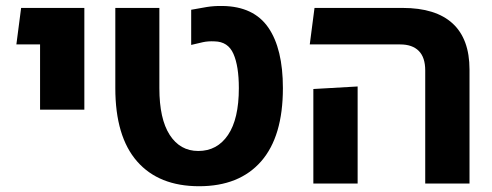

<svg xmlns="http://www.w3.org/2000/svg" viewBox="-20 -630 1690 659"><path d="M117.5 -253.5V-602.8H269.5V-253.5ZM36.2 -477.5 52.5 -602.8H202.8V-477.5Z M663.5 9.2Q525.2 9.2 450.5 -76.1Q375.8 -161.5 375.8 -327.5V-602.8H527V-327.5Q527 -221.8 562.6 -166.8Q598.2 -111.8 660.5 -111.8Q725.5 -111.8 762.6 -166.8Q799.8 -221.8 799.8 -327.5Q799.8 -403.2 781.2 -445.2Q762.8 -487.2 716.5 -488Q694.8 -489.2 676.4 -485.2Q658 -481.2 636.2 -475.8V-596.5Q665 -602 690 -606Q715 -610 743.8 -609.5Q850.8 -608 900.9 -535.4Q951 -462.8 951 -327.5Q951 -161.5 876.2 -76.1Q801.5 9.2 663.5 9.2Z M1439.5 0V-388.2Q1439.5 -433 1417.4 -455.2Q1395.2 -477.5 1353.8 -477.5H1043.2L1059.5 -602.8H1361.8Q1475.5 -602.8 1533.5 -549.5Q1591.5 -496.2 1591.5 -391.2V0ZM1055.5 0V-324.5L1207.5 -333.2V0Z"/></svg>

Font: Noto Sans Hebrew Light
Style: Regular
Weight: 100
Version: Version 3.000